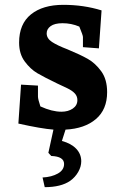

<svg xmlns="http://www.w3.org/2000/svg" viewBox="-20 -527 510 794"><path d="M245 151Q245 120 192 118L180 105L201 9Q150 5 56 -16L67 -177L137 -173V-128Q137 -117 147 -87Q195 -65 234 -65Q262 -65 281 -78Q300 -91 300 -113Q300 -129 289.5 -140.5Q279 -152 258.5 -162Q238 -172 216 -182Q162 -208 134 -224.5Q106 -241 82.5 -272.5Q59 -304 59 -351Q59 -428 108 -467.5Q157 -507 242 -507Q326 -507 400 -484L389 -327L323 -332V-374Q323 -381 308 -417Q275 -431 239 -431Q206 -431 189.5 -419Q173 -407 173 -389Q173 -368 195 -353.5Q217 -339 259 -323Q312 -301 343 -283.5Q374 -266 398.5 -232.5Q423 -199 423 -146Q423 -74 376.5 -34.5Q330 5 251 9L236 56Q274 66 295 88Q316 110 316 140Q316 162 303.5 184Q291 206 270 221Q232 247 165 247L156 207Q194 205 219.5 190.5Q245 176 245 151Z"/></svg>

Font: Andada Pro ExtraBold
Style: Regular
Weight: 800
Designer: Carolina Giovagnoli
Foundry: Huerta Tipografica
Version: Version 3.005; ttfautohint (v1.8.4)